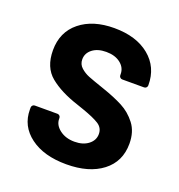

<svg xmlns="http://www.w3.org/2000/svg" viewBox="-102 -603 649 695"><g transform="rotate(20 223.0 -255.5)"><path d="M36 -135V-143Q36 -148 39.5 -151.5Q43 -155 48 -155H135Q140 -155 143.5 -151.5Q147 -148 147 -143V-140Q147 -116 170 -98.5Q193 -81 227 -81Q260 -81 280.5 -97Q301 -113 301 -137Q301 -161 280.5 -174Q260 -187 217 -202L191 -211Q123 -233 82 -266.5Q41 -300 41 -366Q41 -436 91 -476.5Q141 -517 223 -517Q308 -517 358.5 -475.5Q409 -434 409 -365V-364Q409 -359 405.5 -355.5Q402 -352 397 -352H313Q308 -352 304.5 -355.5Q301 -359 301 -364V-368Q301 -393 280 -409.5Q259 -426 225 -426Q192 -426 172 -410.5Q152 -395 152 -371Q152 -352 166 -339.5Q180 -327 197.5 -320Q215 -313 259 -298Q306 -282 338.5 -265Q371 -248 394 -218Q417 -188 417 -142Q417 -73 365.5 -33.5Q314 6 227 6Q140 6 88 -33Q36 -72 36 -135Z"/></g></svg>

Font: Barlow Semi Condensed SemiBold
Style: Regular
Weight: 600
Width: 4
Designer: Jeremy Tribby
Foundry: Tribby Type
Version: Version 1.408